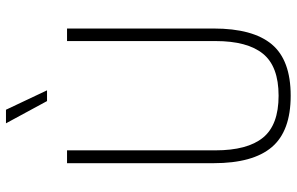

<svg xmlns="http://www.w3.org/2000/svg" viewBox="-196 -788 994 643"><g transform="rotate(-90 301.5 -467.0)"><path d="M302 9Q183.5 9 129.8 -54.2Q76 -117.5 76 -249V-740H119V-243Q119 -136 161.5 -83.8Q204 -31.5 302 -31.5Q400 -31.5 442.5 -83.8Q485 -136 485 -243V-740H527V-249Q527 -117.5 474 -54.2Q421 9 302 9ZM284 -807 209.5 -944.5H255L320 -807Z"/></g></svg>

Font: Encode Sans Condensed ExtraLight
Style: Regular
Weight: 200
Width: 3
Designer: Multiple Designers
Foundry: Impallari Type
Version: Version 3.000; ttfautohint (v1.8.3) -l 8 -r 50 -G 200 -x 14 